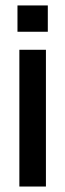

<svg xmlns="http://www.w3.org/2000/svg" viewBox="-20 -682 239 702"><path d="M43.9 -662.1H154.8V-565.9H43.9ZM50.8 -500H147.9V0H50.8Z"/></svg>

Font: Overused Grotesk Medium
Style: Regular
Weight: 500
Version: Version 0.002